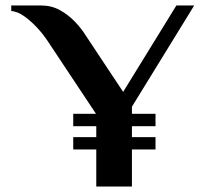

<svg xmlns="http://www.w3.org/2000/svg" viewBox="-20 -680 751 700"><path d="M331 0V-135H247V-180H331V-220H247V-265H330L154 -530Q137 -556 114.5 -580Q92 -604 68 -621Q44 -638 21 -640V-660H130Q168 -660 198.5 -643Q229 -626 253 -601Q277 -576 293 -550L429 -345L623 -660H688L461 -291V-265H547V-220H461V-180H547V-135H461V0Z"/></svg>

Font: El Messiri
Style: Regular
Weight: 400
Designer: Mohamed Gaber
Foundry: Kief Type Foundry
Version: Version 2.020